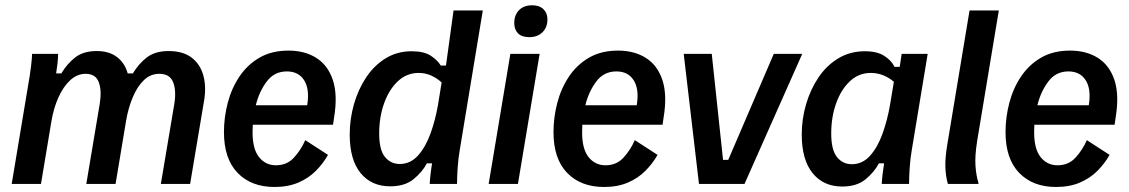

<svg xmlns="http://www.w3.org/2000/svg" viewBox="-20 -707 4340 738"><path d="M25 0 88.3 -380Q95 -417.5 99.2 -451.2Q103.3 -485 103.3 -500H203.3Q203.3 -483.3 201.2 -464.6Q199.2 -445.8 195.8 -425H215.8Q238.3 -462.5 269.6 -486.7Q300.8 -510.8 351.7 -510.8Q400 -510.8 430 -487.5Q460 -464.2 470.8 -425H490.8Q513.3 -462.5 545 -486.7Q576.7 -510.8 628.3 -510.8Q683.3 -510.8 716.2 -485.8Q749.2 -460.8 761.2 -418.3Q773.3 -375.8 765 -323.3L710.8 0H598.3L650 -307.5Q658.3 -359.2 645.4 -391.2Q632.5 -423.3 592.5 -423.3Q558.3 -423.3 532.9 -398.8Q507.5 -374.2 490 -332.5Q472.5 -290.8 464.2 -240L424.2 0H311.7L363.3 -307.5Q371.7 -359.2 359.6 -391.2Q347.5 -423.3 309.2 -423.3Q276.7 -423.3 250 -398.8Q223.3 -374.2 204.6 -332.5Q185.8 -290.8 177.5 -240L137.5 0Z M1035 11.7Q945.8 11.7 893.3 -42.5Q840.8 -96.7 840.8 -199.2Q840.8 -255.8 855.4 -311.7Q870 -367.5 900.4 -412.9Q930.8 -458.3 977.5 -485.4Q1024.2 -512.5 1089.2 -512.5Q1151.7 -512.5 1196.2 -484.2Q1240.8 -455.8 1259.6 -398.8Q1278.3 -341.7 1264.2 -255.8L1260 -227.5H951.7Q950.8 -212.5 950.8 -198.3Q950.8 -134.2 975.8 -102.9Q1000.8 -71.7 1040.8 -71.7Q1083.3 -71.7 1110.4 -101.7Q1137.5 -131.7 1153.3 -168.3L1240.8 -111.7Q1222.5 -79.2 1194.6 -50.8Q1166.7 -22.5 1127.1 -5.4Q1087.5 11.7 1035 11.7ZM1082.5 -432.5Q1034.2 -432.5 1005 -393.3Q975.8 -354.2 963.3 -302.5H1160.8Q1170.8 -364.2 1149.2 -398.3Q1127.5 -432.5 1082.5 -432.5Z M1480 9.2Q1407.5 9.2 1365.8 -42.1Q1324.2 -93.3 1324.2 -190Q1324.2 -249.2 1340.4 -306.2Q1356.7 -363.3 1387.5 -409.6Q1418.3 -455.8 1462.5 -482.9Q1506.7 -510 1562.5 -510Q1610 -510 1636.3 -492.5Q1662.5 -475 1674.2 -455H1694.2L1723.3 -666.7H1835.8L1747.5 -132.5Q1741.7 -100 1739.2 -63.3Q1736.7 -26.7 1736.7 0H1631.7Q1632.5 -16.7 1635 -38.3Q1637.5 -60 1640.8 -79.2H1620.8Q1603.3 -45.8 1569.6 -18.3Q1535.8 9.2 1480 9.2ZM1516.7 -76.7Q1557.5 -76.7 1586.7 -109.2Q1615.8 -141.7 1634.6 -193.3Q1653.3 -245 1663.3 -302.5L1677.5 -390Q1660.8 -405.8 1638.3 -416.2Q1615.8 -426.7 1589.2 -426.7Q1543.3 -426.7 1509.2 -394.6Q1475 -362.5 1456.3 -309.6Q1437.5 -256.7 1437.5 -194.2Q1437.5 -130.8 1459.6 -103.8Q1481.7 -76.7 1516.7 -76.7Z M1858.3 0 1941.7 -500H2054.2L1970.8 0ZM2014.2 -564.2Q1985.8 -564.2 1971.2 -578.8Q1956.7 -593.3 1956.7 -618.3Q1956.7 -649.2 1975 -667.9Q1993.3 -686.7 2025.8 -686.7Q2053.3 -686.7 2068.8 -671.7Q2084.2 -656.7 2084.2 -632.5Q2084.2 -601.7 2065 -582.9Q2045.8 -564.2 2014.2 -564.2Z M2301.7 11.7Q2212.5 11.7 2160 -42.5Q2107.5 -96.7 2107.5 -199.2Q2107.5 -255.8 2122.1 -311.7Q2136.7 -367.5 2167.1 -412.9Q2197.5 -458.3 2244.2 -485.4Q2290.8 -512.5 2355.8 -512.5Q2418.3 -512.5 2462.9 -484.2Q2507.5 -455.8 2526.3 -398.8Q2545 -341.7 2530.8 -255.8L2526.7 -227.5H2218.3Q2217.5 -212.5 2217.5 -198.3Q2217.5 -134.2 2242.5 -102.9Q2267.5 -71.7 2307.5 -71.7Q2350 -71.7 2377.1 -101.7Q2404.2 -131.7 2420 -168.3L2507.5 -111.7Q2489.2 -79.2 2461.2 -50.8Q2433.3 -22.5 2393.8 -5.4Q2354.2 11.7 2301.7 11.7ZM2349.2 -432.5Q2300.8 -432.5 2271.7 -393.3Q2242.5 -354.2 2230 -302.5H2427.5Q2437.5 -364.2 2415.8 -398.3Q2394.2 -432.5 2349.2 -432.5Z M2666.7 0 2608.3 -497.5V-500H2715.8L2759.2 -92.5H2779.2L2954.2 -500H3062.5V-497.5L2841.7 0Z M3217.5 10Q3145 10 3103.3 -41.7Q3061.7 -93.3 3061.7 -190Q3061.7 -249.2 3078.3 -306.2Q3095 -363.3 3126.2 -409.6Q3157.5 -455.8 3202.5 -482.9Q3247.5 -510 3304.2 -510Q3351.7 -510 3379.2 -492.1Q3406.7 -474.2 3418.3 -450H3438.3L3445.8 -500H3545.8L3485 -132.5Q3479.2 -100 3476.7 -63.3Q3474.2 -26.7 3474.2 0H3369.2Q3370 -16.7 3372.5 -38.3Q3375 -60 3378.3 -79.2H3358.3Q3340.8 -45.8 3307.1 -17.9Q3273.3 10 3217.5 10ZM3254.2 -75.8Q3295 -75.8 3324.2 -108.3Q3353.3 -140.8 3372.1 -192.9Q3390.8 -245 3400.8 -302.5L3415.8 -392.5Q3399.2 -407.5 3376.2 -417.1Q3353.3 -426.7 3326.7 -426.7Q3280.8 -426.7 3246.7 -394.6Q3212.5 -362.5 3193.8 -309.6Q3175 -256.7 3175 -194.2Q3175 -130.8 3197.1 -103.3Q3219.2 -75.8 3254.2 -75.8Z M3623.3 0Q3615 -30 3613.8 -64.2Q3612.5 -98.3 3620.8 -149.2L3706.7 -666.7H3819.2L3735.8 -164.2Q3726.7 -106.7 3729.6 -68.3Q3732.5 -30 3740.8 -5V0Z M4039.2 11.7Q3950 11.7 3897.5 -42.5Q3845 -96.7 3845 -199.2Q3845 -255.8 3859.6 -311.7Q3874.2 -367.5 3904.6 -412.9Q3935 -458.3 3981.7 -485.4Q4028.3 -512.5 4093.3 -512.5Q4155.8 -512.5 4200.4 -484.2Q4245 -455.8 4263.8 -398.8Q4282.5 -341.7 4268.3 -255.8L4264.2 -227.5H3955.8Q3955 -212.5 3955 -198.3Q3955 -134.2 3980 -102.9Q4005 -71.7 4045 -71.7Q4087.5 -71.7 4114.6 -101.7Q4141.7 -131.7 4157.5 -168.3L4245 -111.7Q4226.7 -79.2 4198.8 -50.8Q4170.8 -22.5 4131.2 -5.4Q4091.7 11.7 4039.2 11.7ZM4086.7 -432.5Q4038.3 -432.5 4009.2 -393.3Q3980 -354.2 3967.5 -302.5H4165Q4175 -364.2 4153.3 -398.3Q4131.7 -432.5 4086.7 -432.5Z"/></svg>

Font: Familjen Grotesk GF Medium
Style: Italic
Weight: 500
Designer: Anders Wikstroem, Jonas Baeckman, Matilda Gysing, Kristian Moeller
Foundry: Familjen STHML AB
Version: Version 2.000; Beta; Release 4; Build 6